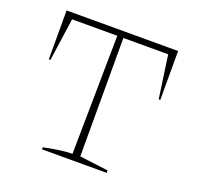

<svg xmlns="http://www.w3.org/2000/svg" viewBox="-115 -767 914 890"><g transform="rotate(20 342.0 -322.0)"><path d="M617 -644V-403H609L579 -614H358V-30L499 -12V0H180V-10Q217 -18 252 -23Q287 -28 320 -29L328 -614H105L75 -403H67V-644Z"/></g></svg>

Font: Piazzolla SC Thin
Style: Regular
Weight: 100
Designer: Juan Pablo del Peral
Foundry: Huerta Tipografica
Version: Version 1.330